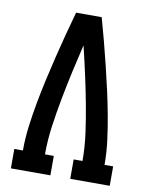

<svg xmlns="http://www.w3.org/2000/svg" viewBox="-83 -796 666 857"><g transform="rotate(10 250.0 -367.5)"><path d="M26 0V-88H65Q65 -143 72 -197.5Q79 -252 89 -306.5Q99 -361 111 -414.5Q123 -468 136 -521.5Q149 -575 163 -628.5Q177 -682 192 -735H308Q323 -682 337 -628.5Q351 -575 364 -521.5Q377 -468 389 -414.5Q401 -361 411 -306.5Q421 -252 428 -197.5Q435 -143 435 -88H474V0H295V-88H335Q335 -153 326 -217Q317 -281 305 -344.5Q293 -408 279 -471.5Q265 -535 250 -597Q235 -535 221 -471.5Q207 -408 195 -344.5Q183 -281 174 -217Q165 -153 165 -88H205V0Z"/></g></svg>

Font: Iosevka Curly Slab Semibold
Style: Regular
Weight: 600
Monospace: yes
Designer: Belleve Invis
Foundry: Belleve Invis
Version: Version 22.1.2; ttfautohint (v1.8.4)